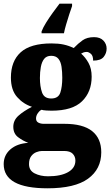

<svg xmlns="http://www.w3.org/2000/svg" viewBox="-33 -786 597 1039"><path d="M192 -616Q200 -637 216.5 -663.5Q233 -690 252.5 -717Q272 -744 289 -766H357V-753Q350 -734 341.5 -707.5Q333 -681 325 -654Q317 -627 313 -606H192ZM224 233Q-13 233 -13 102Q-13 54 23 22.5Q59 -9 120 -13Q91 -24 65 -43.5Q39 -63 39 -100Q39 -135 67 -160Q95 -185 140 -208Q93 -223 59.5 -261Q26 -299 26 -366Q26 -455 79 -503Q132 -551 246 -551Q283 -551 311 -545Q339 -539 366 -526Q390 -551 414 -568Q438 -585 476 -585Q509 -585 526.5 -566.5Q544 -548 544 -523Q544 -498 528 -478Q512 -458 471 -458Q471 -485 458.5 -495Q446 -505 437 -505Q426 -505 418.5 -502Q411 -499 406 -496Q429 -476 446 -445.5Q463 -415 463 -371Q463 -289 411 -238Q359 -187 246 -187Q236 -187 218 -188Q200 -189 192 -192Q182 -188 172 -174Q162 -160 162 -145Q162 -129 174.5 -122.5Q187 -116 203 -116H315Q416 -116 465.5 -76.5Q515 -37 515 38Q515 129 443.5 181Q372 233 224 233ZM244 -253Q283 -253 293.5 -285Q304 -317 304 -365Q304 -397 300 -424.5Q296 -452 283 -468Q270 -484 244 -484Q219 -484 206 -467.5Q193 -451 188 -423.5Q183 -396 183 -364Q183 -318 194.5 -285.5Q206 -253 244 -253ZM227 168Q296 168 335.5 145.5Q375 123 375 83Q375 61 360.5 46Q346 31 314 31H194Q180 31 163.5 37.5Q147 44 135.5 59.5Q124 75 124 102Q124 137 155 152.5Q186 168 227 168Z"/></svg>

Font: Noto Serif SemiCondensed Black
Style: Regular
Weight: 900
Width: 4
Designer: Monotype Design Team
Foundry: Monotype Imaging Inc.
Version: Version 2.014; ttfautohint (v1.8.4.7-5d5b)